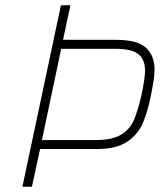

<svg xmlns="http://www.w3.org/2000/svg" viewBox="-20 -708 606 728"><path d="M211 -688H247L219 -557H419Q501 -557 533.5 -527Q566 -497 566 -444Q566 -413 553 -350Q540 -284 521.5 -241Q503 -198 462 -170.5Q421 -143 349 -143H132L101 0H65ZM517 -350Q530 -413 530 -440Q530 -482 505 -502.5Q480 -523 417 -523H212L139 -177H344Q405 -177 438.5 -197Q472 -217 487.5 -252.5Q503 -288 517 -350Z"/></svg>

Font: Saira Semi Condensed Thin
Style: Italic
Weight: 100
Width: 4
Italic angle: -12°
Designer: Hector Gatti with collaboration of the Omnibus-Type team
Foundry: Omnibus-Type
Version: Version 1.001; ttfautohint (v1.8)